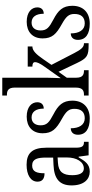

<svg xmlns="http://www.w3.org/2000/svg" viewBox="420 -1220 810 1690"><g transform="rotate(-90 825.0 -375.0)"><path d="M159 10C226 10 251 -31 285 -88H291L303 0H422V-41H419C383 -41 370 -57 370 -113V-372C370 -499 319 -546 220 -546C130 -546 71 -510 71 -450C71 -409 96 -388 145 -388C145 -453 157 -497 213 -497C272 -497 283 -448 283 -373V-312L218 -309C97 -304 38 -256 38 -150C38 -41 92 10 159 10ZM187 -42C146 -42 128 -82 128 -144C128 -223 155 -265 238 -270L284 -273V-191C284 -106 246 -42 187 -42Z M627 10C726 10 784 -49 784 -143C784 -227 744 -268 663 -310C593 -347 567 -368 567 -423C567 -470 591 -502 636 -502C685 -502 714 -465 714 -395C750 -395 770 -417 770 -452C770 -502 728 -545 643 -545C556 -545 497 -495 497 -405C497 -321 534 -285 624 -235C690 -198 712 -174 712 -125C712 -67 685 -34 629 -34C569 -34 541 -86 541 -157C512 -157 484 -140 484 -94C484 -24 538 10 627 10Z M829 0H1052V-41H1048C1017 -41 986 -49 986 -108V-192L1038 -265L1115 -103C1159 -11 1180 0 1278 0H1290V-41H1286C1253 -41 1231 -72 1203 -126L1099 -327L1150 -401C1191 -460 1223 -495 1261 -495V-536H1084V-495C1110 -495 1123 -488 1123 -471C1123 -456 1115 -432 1081 -385L982 -245C982 -250 986 -340 986 -375V-760H829V-719H837C868 -719 899 -710 899 -651V-113C899 -50 869 -41 837 -41H829Z M1462 10C1561 10 1619 -49 1619 -143C1619 -227 1579 -268 1498 -310C1428 -347 1402 -368 1402 -423C1402 -470 1426 -502 1471 -502C1520 -502 1549 -465 1549 -395C1585 -395 1605 -417 1605 -452C1605 -502 1563 -545 1478 -545C1391 -545 1332 -495 1332 -405C1332 -321 1369 -285 1459 -235C1525 -198 1547 -174 1547 -125C1547 -67 1520 -34 1464 -34C1404 -34 1376 -86 1376 -157C1347 -157 1319 -140 1319 -94C1319 -24 1373 10 1462 10Z"/></g></svg>

Font: Noto Serif Armenian ExtraCondensed
Style: Regular
Weight: 400
Width: 2
Designer: Monotype Design Team
Foundry: Monotype Imaging Inc.
Version: Version 2.008